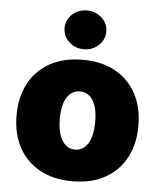

<svg xmlns="http://www.w3.org/2000/svg" viewBox="-55 -828 735 886"><g transform="rotate(5 312.5 -385.5)"><path d="M313 9.8Q224.1 9.8 160.6 -25.6Q97.2 -61 63.7 -124.3Q30.3 -187.5 30.3 -271.5Q30.3 -355.5 63.7 -418.7Q97.2 -481.9 160.6 -517.3Q224.1 -552.7 313 -552.7Q401.9 -552.7 464.8 -517.3Q527.8 -481.9 561.3 -418.7Q594.7 -355.5 594.7 -271.5Q594.7 -187.5 561.3 -124.3Q527.8 -61 464.8 -25.6Q401.9 9.8 313 9.8ZM313 -136.7Q351.1 -136.7 372.8 -172.6Q394.5 -208.5 394.5 -272.5Q394.5 -336.9 372.8 -371.6Q351.1 -406.2 313 -406.2Q274.4 -406.2 252.4 -371.6Q230.5 -336.9 230.5 -272.5Q230.5 -208.5 252.4 -172.6Q274.4 -136.7 313 -136.7ZM312.5 -601.6Q272.5 -601.6 244.1 -627.9Q215.8 -654.3 215.8 -691.4Q215.8 -729 244.1 -755.1Q272.5 -781.2 312.5 -781.2Q352.5 -781.2 380.9 -755.1Q409.2 -729 409.2 -691.4Q409.2 -654.3 380.9 -627.9Q352.5 -601.6 312.5 -601.6Z"/></g></svg>

Font: Inter Black
Style: Regular
Weight: 900
Designer: Rasmus Andersson
Foundry: rsms
Version: Version 4.000;git-a52131595